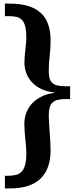

<svg xmlns="http://www.w3.org/2000/svg" viewBox="-20 -780 411 1071"><path d="M284.2 -264.2Q247.6 -267.6 216.8 -280.8Q186 -293.9 163.6 -315.7Q141.1 -337.4 128.7 -366.9Q116.2 -396.5 116.2 -433.1Q116.2 -450.2 117.9 -468.5Q119.6 -486.8 121.6 -504.6Q123.5 -522.5 125.2 -538.6Q127 -554.7 127 -567.9Q127 -606 121.3 -629.9Q115.7 -653.8 104 -667.2Q92.3 -680.7 74 -685.3Q55.7 -689.9 30.3 -689.9Q24.9 -689.9 19.3 -689.9Q13.7 -689.9 7.3 -689.5V-759.8H35.2Q148.9 -759.8 205.6 -709.7Q262.2 -659.7 262.2 -553.7Q262.2 -509.3 257.1 -467.5Q252 -425.8 252 -386.2Q252 -360.4 256.6 -343.5Q261.2 -326.7 272.2 -316.9Q283.2 -307.1 301.8 -303Q320.3 -298.8 348.1 -298.8H371.1V-227.5H348.1Q320.3 -227.5 301.8 -222.9Q283.2 -218.3 272.2 -207.5Q261.2 -196.8 256.6 -179.2Q252 -161.6 252 -136.2Q252 -116.7 253.7 -92.3Q255.4 -67.9 257.1 -42Q258.8 -16.1 260.5 9.5Q262.2 35.2 262.2 57.1Q262.2 162.6 205.6 216.8Q148.9 271 35.2 271H7.3V200.2Q11.2 200.2 14.4 200.4Q17.6 200.7 21 200.7Q48.8 200.7 68.8 195.6Q88.9 190.4 101.8 176.3Q114.7 162.1 120.8 136.7Q127 111.3 127 70.8Q127 57.6 125.2 38.3Q123.5 19 121.3 -2.9Q119.1 -24.9 117.4 -47.1Q115.7 -69.3 115.7 -88.4Q115.7 -125 128.4 -155.3Q141.1 -185.5 163.8 -207.8Q186.5 -230 217.3 -243.9Q248 -257.8 284.2 -262.2Z"/></svg>

Font: DimaBanoo
Style: Bold
Weight: 800
Designer: R.Balvardi
Foundry: R.Balvardi
Version: Version 1.0.0-alpha3